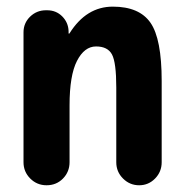

<svg xmlns="http://www.w3.org/2000/svg" viewBox="-20 -550 540 570"><path d="M460 -309.6V-68.4Q460 -40 440.4 -20Q420.9 0 393.1 0Q365.2 0 345.2 -20Q325.2 -40 325.2 -68.4V-290Q325.2 -364.3 312.5 -388.2Q299.8 -412.1 265.1 -412.1Q230.5 -412.1 208.5 -369.1Q186.5 -326.2 186.5 -237.3V-68.4Q186.5 -40 167 -20Q147.5 0 118.2 0Q89.8 0 69.8 -20Q49.8 -40 49.8 -68.4V-454.1Q49.8 -481.4 69.3 -500.5Q88.9 -519.5 116.2 -519.5H120.1Q146.5 -519.5 164.6 -501.5Q182.6 -483.4 183.6 -458V-451.2Q183.6 -450.2 184.6 -450.2Q186.5 -450.2 186.5 -451.2Q236.3 -530.3 314.9 -530.3Q393.6 -530.3 426.8 -482.4Q460 -434.6 460 -309.6Z"/></svg>

Font: Rounded-X Mgen+ 1m bold
Style: Bold
Weight: 700
Designer: [Source Han Sans]
Ryoko NISHIZUKA  (kana & ideographs); Paul D. Hunt (Latin, Greek & Cyrillic); Wenlong ZHANG  (bopomofo
Version: Version 1.059.20150602